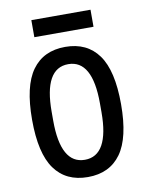

<svg xmlns="http://www.w3.org/2000/svg" viewBox="-79 -730 614 799"><g transform="rotate(-10 228.0 -330.0)"><path d="M228 12Q136 12 88 -54.5Q40 -121 40 -263Q40 -405 88 -471.5Q136 -538 228 -538Q320 -538 368 -471.5Q416 -405 416 -263Q416 -121 368 -54.5Q320 12 228 12ZM228 -61Q279 -61 304.5 -107Q330 -153 330 -244V-282Q330 -373 304.5 -419Q279 -465 228 -465Q177 -465 151.5 -419Q126 -373 126 -282V-244Q126 -153 151.5 -107Q177 -61 228 -61ZM109 -600V-672H359V-600Z"/></g></svg>

Font: Archivo Narrow
Style: Regular
Weight: 400
Designer: Hector Gatti
Foundry: Omnibus-Type
Version: Version 3.002